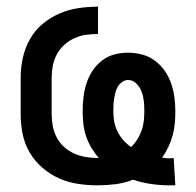

<svg xmlns="http://www.w3.org/2000/svg" viewBox="-20 -548 588 576"><path d="M489 8Q461 8 433.5 4Q406 0 379 -9Q354 1 327 4.5Q300 8 273 8Q243 8 213.5 3.5Q184 -1 157 -13Q130 -25 107 -45Q84 -65 69 -90.5Q54 -116 48 -145.5Q42 -175 42 -205V-315Q42 -345 48.5 -374.5Q55 -404 69.5 -430Q84 -456 107 -475.5Q130 -495 157.5 -507Q185 -519 214.5 -523.5Q244 -528 274 -528V-446Q256 -446 238 -443.5Q220 -441 203.5 -433.5Q187 -426 173 -413.5Q159 -401 150.5 -385Q142 -369 138.5 -351Q135 -333 135 -315V-205Q135 -187 138.5 -169Q142 -151 150.5 -135Q159 -119 172.5 -107Q186 -95 202.5 -87.5Q219 -80 237 -77Q255 -74 273 -74H276Q264 -88 254 -105Q244 -122 238 -140Q232 -158 230 -177Q228 -196 228 -215Q228 -236 230.5 -257Q233 -278 239.5 -298Q246 -318 257.5 -335.5Q269 -353 285.5 -366Q302 -379 322.5 -384.5Q343 -390 364 -390Q385 -390 406 -384.5Q427 -379 444 -366.5Q461 -354 473.5 -336.5Q486 -319 493 -299Q500 -279 503 -258Q506 -237 506 -215Q506 -197 504.5 -178.5Q503 -160 498 -142Q493 -124 485 -107Q477 -90 466 -75Q472 -74 478 -73.5Q484 -73 491 -73Q493 -73 496 -73.5Q499 -74 501 -74L506 8ZM373 -107Q384 -117 392 -130Q400 -143 405 -157Q410 -171 411.5 -186Q413 -201 413 -215Q413 -230 411.5 -244.5Q410 -259 405 -272.5Q400 -286 389.5 -297Q379 -308 364 -308Q355 -308 347 -302.5Q339 -297 334 -289Q329 -281 326.5 -271.5Q324 -262 322.5 -253Q321 -244 320.5 -234.5Q320 -225 320 -215Q320 -200 322.5 -184.5Q325 -169 332 -154.5Q339 -140 349.5 -128Q360 -116 373 -107Z"/></svg>

Font: Iosevka Semi-Condensed Medium
Style: Regular
Weight: 500
Monospace: yes
Designer: Belleve Invis
Foundry: Belleve Invis
Version: Version 27.3.5